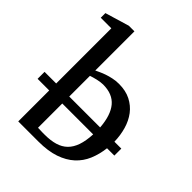

<svg xmlns="http://www.w3.org/2000/svg" viewBox="-208 -854 970 970"><g transform="rotate(45 277.5 -368.5)"><path d="M502.9 -221.2Q497.1 -172.9 480 -132.3Q462.9 -91.8 430.9 -62.5Q398.9 -33.2 350.6 -16.6Q302.2 0 233.9 0H89.8V-221.2H6.8V-271H89.8V-665H14.2V-698.2L143.1 -736.8H183.1V-457Q191.9 -460.9 205.3 -467.3Q218.8 -473.6 235.8 -479.5Q252.9 -485.4 273.4 -489.7Q293.9 -494.1 315.9 -494.1Q364.3 -494.1 399.7 -476.1Q435.1 -458 458.3 -427.5Q481.4 -397 493.2 -356.4Q504.9 -315.9 505.9 -271H555.2V-221.2ZM183.1 -221.2V-47.9Q191.4 -47.4 200.2 -47.4Q207.5 -46.9 215.8 -46.9H231.9Q273.9 -46.9 305.2 -56.2Q336.4 -65.4 357.4 -85.9Q378.4 -106.4 389.9 -139.6Q401.4 -172.9 403.8 -221.2ZM403.8 -271Q397.9 -352.5 363.5 -393.8Q329.1 -435.1 261.2 -435.1Q252.9 -435.1 242.4 -433.6Q231.9 -432.1 221.2 -429.7Q210.4 -427.2 200.4 -424.3Q190.4 -421.4 183.1 -418.9V-271Z"/></g></svg>

Font: Charis SIL Am
Style: Regular
Weight: 400
Foundry: SIL International
Version: Version 5.000